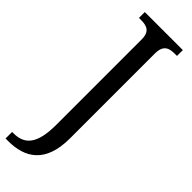

<svg xmlns="http://www.w3.org/2000/svg" viewBox="-325 -725 975 975"><g transform="rotate(45 162.5 -237.0)"><path d="M-10 240H8C126 240 221 187 221 8V-601C221 -663 254 -672 294 -672H309V-714H36V-672H51C90 -672 123 -663 123 -605V9C123 150 77 193 -1 193H-10Z"/></g></svg>

Font: Noto Serif Ethiopic SemiCondensed
Style: Regular
Weight: 400
Width: 4
Designer: Monotype Design Team
Foundry: Monotype Imaging Inc.
Version: Version 2.102